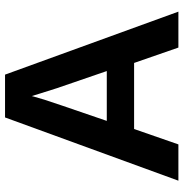

<svg xmlns="http://www.w3.org/2000/svg" viewBox="-3 -725 728 762"><g transform="rotate(-90 361.0 -344.0)"><path d="M553.2 0 492.2 -175.8H230L168.9 0H24.9L275.9 -688H445.8L695.8 0ZM360.8 -582 357.9 -571.3Q353 -553.7 346.2 -531.2Q339.4 -508.8 262.2 -284.2H460L392.1 -481.9L371.1 -548.3Z"/></g></svg>

Font: Liberation Sans
Style: Bold
Weight: 700
Designer: Steve Matteson
Foundry: Ascender Corporation
Version: Version 2.1.5